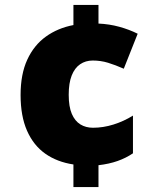

<svg xmlns="http://www.w3.org/2000/svg" viewBox="-20 -744 626 774"><path d="M377 -649Q421 -647 461 -636Q501 -625 535 -608L479 -467Q445 -482 415.5 -491Q386 -500 354 -500Q325 -500 303 -485Q281 -470 269 -439.5Q257 -409 257 -362Q257 -314 269.5 -285Q282 -256 304 -242.5Q326 -229 355 -229Q396 -229 437.5 -242Q479 -255 516 -278V-126Q488 -107 454 -95Q420 -83 377 -78V10H276V-81Q210 -91 162.5 -124.5Q115 -158 89 -217Q63 -276 63 -361Q63 -445 90 -503.5Q117 -562 165 -596.5Q213 -631 276 -643V-724H377Z"/></svg>

Font: Noto Sans Hebrew Black
Style: Regular
Weight: 900
Designer: Monotype Design Team
Foundry: Monotype Imaging Inc.
Version: Version 2.003